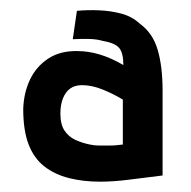

<svg xmlns="http://www.w3.org/2000/svg" viewBox="-20 -731 370 372"><path d="M295 -391Q295 -396 295 -412.5Q295 -429 295 -451Q295 -473 295 -495Q295 -517 295 -534Q295 -551 295 -556Q295 -602 285.5 -634.5Q276 -667 251 -685Q236 -699 215.5 -704.5Q195 -710 172.5 -711Q150 -712 129 -710L121 -655Q139 -656 153.5 -655.5Q168 -655 178 -652Q202 -648 210.5 -638.5Q219 -629 219 -605Q195 -619 173 -625.5Q151 -632 131 -632Q97 -633 73.5 -617.5Q50 -602 38 -576.5Q26 -551 25 -520Q25 -478 35.5 -451Q46 -424 66 -408.5Q86 -393 113.5 -386Q141 -379 174 -379Q200 -379 231 -383Q262 -387 295 -391ZM218 -538V-451Q216 -451 209 -450Q202 -449 192 -449Q182 -449 172.5 -449Q163 -449 154 -451Q139 -454 126 -460Q113 -466 105 -478Q97 -490 97 -511Q97 -528 102 -540.5Q107 -553 116 -559.5Q125 -566 139 -566Q158 -566 179 -557.5Q200 -549 218 -538Z"/></svg>

Font: Advent Pro SemiBold
Style: Regular
Weight: 600
Designer: VivaRado, Andreas Kalpakidis
Foundry: VivaRado, Andreas Kalpakidis
Version: Version 3.000